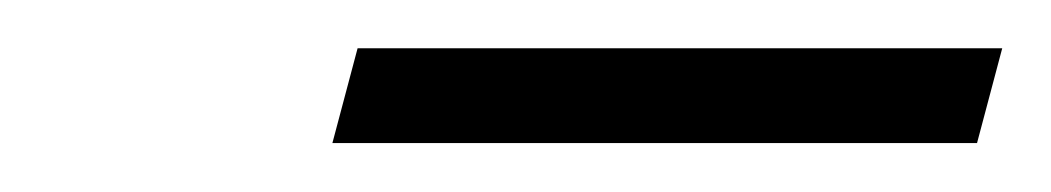

<svg xmlns="http://www.w3.org/2000/svg" viewBox="-20 -604 438 80"><path d="M118.5 -544.4 129 -583.9H397.6L387.1 -544.4Z"/></svg>

Font: Playfair 9pt
Style: Italic
Weight: 400
Italic angle: -15.6°
Designer: Claus Eggers Sørensen
Foundry: Claus Eggers Sørensen
Version: Version 2.001;gftools[0.9.30]